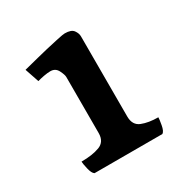

<svg xmlns="http://www.w3.org/2000/svg" viewBox="-109 -1053 568 593"><g transform="rotate(-30 175.0 -756.0)"><path d="M63 -546Q55 -551 50.5 -570.5Q46 -590 46 -597Q85 -597 110.5 -606.5Q136 -616 136 -647V-847Q136 -855 128 -871Q120 -887 102 -887Q92 -887 78.5 -884.5Q65 -882 55 -879L38 -929L89 -942Q104 -946 127.5 -951.5Q151 -957 172 -961.5Q193 -966 199 -966Q222 -966 230 -955Q238 -944 238 -933V-647Q238 -616 262 -606.5Q286 -597 320 -597Q320 -590 316.5 -570.5Q313 -551 305 -546Z"/></g></svg>

Font: Calistoga
Style: Regular
Weight: 400
Designer: Yvonne Schuttler, Eben Sorkin
Foundry: www.sorkintype.com
Version: Version 1.010; ttfautohint (v1.8.4.7-5d5b)